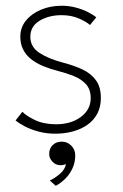

<svg xmlns="http://www.w3.org/2000/svg" viewBox="-20 -442 419 652"><path d="M189.5 -422.5Q215 -422.5 238 -416.2Q261 -410 279 -400.8Q297 -391.5 307 -383L285.5 -357Q274.5 -367.5 248.5 -379Q222.5 -390.5 189.5 -390.5Q145.5 -390.5 114.2 -371.5Q83 -352.5 83 -317Q83 -282.5 114.2 -262.2Q145.5 -242 195 -229Q232 -219.5 260.8 -205.8Q289.5 -192 306 -169.2Q322.5 -146.5 322.5 -109Q322.5 -79 310.5 -56.2Q298.5 -33.5 277.2 -18.5Q256 -3.5 228 4.2Q200 12 168 12Q137.5 12 110.8 4.8Q84 -2.5 64 -13Q44 -23.5 33 -33L56 -62.5Q69 -48.5 99 -34.2Q129 -20 170.5 -20Q221 -20 254.5 -44.8Q288 -69.5 288 -109Q288 -138.5 272 -156Q256 -173.5 230.5 -183.8Q205 -194 177 -201Q150 -208 126.8 -217.5Q103.5 -227 86 -240.8Q68.5 -254.5 58.8 -273.5Q49 -292.5 49 -317.5Q49 -348.5 68 -372Q87 -395.5 119 -409Q151 -422.5 189.5 -422.5ZM169.5 189 149 171Q165 164 182.8 149Q200.5 134 204 115Q195.5 119 185.5 119Q169 119 158 107Q147 95 147 81.5Q147 62 159 50.5Q171 39 189.5 39Q208.5 39 222 52.5Q235.5 66 235.5 85.5Q235.5 109.5 226.2 129.5Q217 149.5 202 164.5Q187 179.5 169.5 189Z"/></svg>

Font: League Spartan Thin Thin
Style: Regular
Weight: 250
Version: Version 2.002